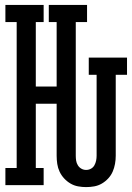

<svg xmlns="http://www.w3.org/2000/svg" viewBox="-20 -755 540 783"><path d="M331 8Q315 8 298.5 5Q282 2 267.5 -6.5Q253 -15 241.5 -27.5Q230 -40 223 -55Q216 -70 213.5 -86.5Q211 -103 211 -120V-332H126V-70H158V0H2V-70H48V-665H2V-735H158V-665H126V-402H211V-665H179V-735H335V-665H289V-120Q289 -110 290.5 -100Q292 -90 297.5 -81Q303 -72 312 -67Q321 -62 331 -62Q342 -62 351 -67Q360 -72 365 -81Q370 -90 372 -100Q374 -110 374 -120V-450H342V-520H498V-450H452V-120Q452 -103 449 -86.5Q446 -70 439.5 -55Q433 -40 421.5 -27.5Q410 -15 395.5 -6.5Q381 2 364.5 5Q348 8 331 8Z"/></svg>

Font: Iosevka Curly Slab
Style: Regular
Weight: 400
Monospace: yes
Designer: Belleve Invis
Foundry: Belleve Invis
Version: Version 22.1.2; ttfautohint (v1.8.4)